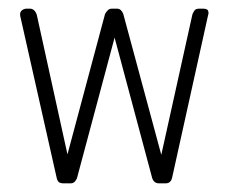

<svg xmlns="http://www.w3.org/2000/svg" viewBox="-20 -424 526 444"><path d="M378 -13Q375 0 363 0H348Q336 0 332 -12L245 -337L158 -12Q156 -7 152.5 -3.5Q149 0 143 0H128Q120 0 116.5 -2.5Q113 -5 111 -13L27 -386Q25 -395 30 -399.5Q35 -404 42 -404H49Q60 -404 65 -390L136 -67L223 -392Q226 -397 229.5 -400.5Q233 -404 239 -404H250Q256 -404 259.5 -400.5Q263 -397 265 -392L353 -66L425 -391Q427 -396 430 -400Q433 -404 441 -404H449Q460 -404 461.5 -398.5Q463 -393 461 -388Z"/></svg>

Font: Chathura
Style: Regular
Weight: 400
Designer: Appaji Ambarisha Darbha
Foundry: Aditya Fonts
Version: Version 1.001 2016